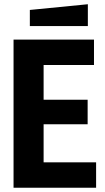

<svg xmlns="http://www.w3.org/2000/svg" viewBox="-20 -887 498 907"><path d="M44 0V-700H424V-580H186V-416H394V-300H186V-120H434V0ZM121 -764V-840L395 -867V-764Z"/></svg>

Font: Tektur SemiCondensed SemiBold
Style: Regular
Weight: 600
Width: 4
Designer: Adam Jagosz
Foundry: Adam Jagosz
Version: Version 1.005;gftools[0.9.30]